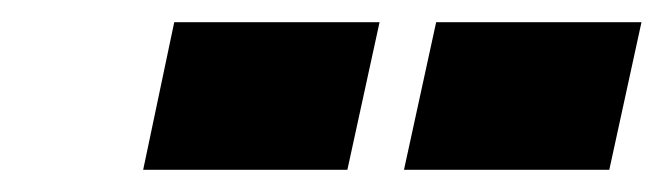

<svg xmlns="http://www.w3.org/2000/svg" viewBox="-20 -749 598 173"><path d="M109 -596 137 -729H322L293 -596ZM344 -596 373 -729H558L529 -596Z"/></svg>

Font: Hubot Sans Condensed ExtraLight Black
Style: Italic
Weight: 900
Italic angle: -12.0243°
Version: Version 2.000